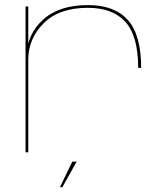

<svg xmlns="http://www.w3.org/2000/svg" viewBox="-20 -614 676 774"><path d="M537 -340.5H549Q549 -473.5 495.2 -533.5Q441.5 -593.5 334.5 -593.5Q217.5 -593.5 152.8 -534Q88 -474.5 88 -388L94 -373.5Q94 -458.5 156.2 -520.5Q218.5 -582.5 334 -582.5Q434.5 -582.5 485.8 -525.5Q537 -468.5 537 -340.5ZM83 0H94V-419.5V-588H83ZM221.5 140.5H231.5L289 37.5H271.5Z"/></svg>

Font: Anybody Expanded Thin
Style: Regular
Weight: 250
Width: 7
Version: Version 1.113;gftools[0.9.25]